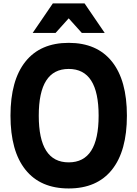

<svg xmlns="http://www.w3.org/2000/svg" viewBox="-20 -1065 790 1104"><path d="M40.3 -400Q40.3 -603.4 126.4 -711Q212.4 -818.6 375 -818.6Q537.6 -818.6 623.6 -711Q709.7 -603.4 709.7 -400Q709.7 -196.6 623.6 -89Q537.6 18.6 375 18.6Q212.4 18.6 126.4 -89Q40.3 -196.6 40.3 -400ZM547.1 -400Q547.1 -534.7 504.3 -601.6Q461.6 -668.6 375 -668.6Q288.4 -668.6 245.7 -601.6Q202.9 -534.7 202.9 -400Q202.9 -265.3 245.7 -198.4Q288.4 -131.4 375 -131.4Q461.6 -131.4 504.3 -198.4Q547.1 -265.3 547.1 -400ZM283.7 -1045.3H466.3L582.2 -875.5H450.6L328.2 -1011.6H421.8L299.4 -875.5H167.8Z"/></svg>

Font: Martian Mono Custom sWd Rg
Style: Regular
Weight: 400
Width: 6
Monospace: yes
Designer: Alex Havermale
Foundry: Evil Martians
Version: Version 1.000